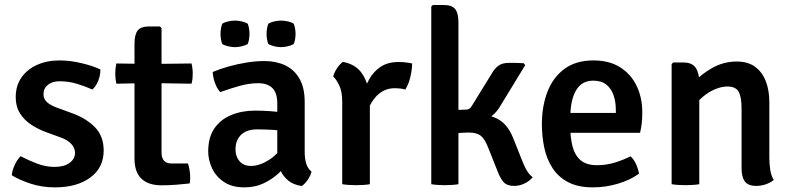

<svg xmlns="http://www.w3.org/2000/svg" viewBox="-20 -756 3248 788"><path d="M28.5 -36.5Q29.5 -55 40 -78.2Q50.5 -101.5 65 -115Q96.5 -98 132.2 -84.5Q168 -71 204.5 -71Q243 -71 265.2 -87.2Q287.5 -103.5 288 -128Q288 -148 273 -164.8Q258 -181.5 228.5 -192L171 -213Q136.5 -225.5 107.8 -244.5Q79 -263.5 61.8 -291.2Q44.5 -319 44.5 -357Q44.5 -404 68 -437.8Q91.5 -471.5 132.2 -489.8Q173 -508 224.5 -508Q267 -508 313.8 -497Q360.5 -486 392 -471Q392.5 -457 388.5 -440.8Q384.5 -424.5 376.8 -410.8Q369 -397 359 -388.5Q332 -401 296.8 -411.8Q261.5 -422.5 224.5 -422.5Q194.5 -422.5 176.5 -407.8Q158.5 -393 158.5 -369.5Q158.5 -350 172.5 -337Q186.5 -324 215.5 -313.5L277 -291Q333.5 -270.5 369.5 -234Q405.5 -197.5 405.5 -138Q405.5 -68 350.8 -27.5Q296 13 205.5 13Q152.5 13 107 -1.8Q61.5 -16.5 28.5 -36.5Z M532 -576Q532 -614 545 -630.8Q558 -647.5 593 -647.5H636.5L643 -640.5V-129Q643 -108.5 652.8 -96.8Q662.5 -85 685 -85H751.5Q755.5 -73 758 -58Q760.5 -43 760.5 -28.5Q760.5 -22 760.2 -15.5Q760 -9 758 -3Q732.5 0 702.8 2.2Q673 4.5 643 4.5Q588.5 4.5 560.2 -22.8Q532 -50 532 -105.5ZM766 -495.5Q771 -475.5 771 -454.5Q771 -443.5 770 -433.2Q769 -423 766 -412.5L597.5 -415L457.5 -412.5Q453 -433 453 -454.5Q453 -474.5 457.5 -495.5L599.5 -493.5Z M834.5 -134.5Q834.5 -192.5 860.2 -229.5Q886 -266.5 929.8 -284.2Q973.5 -302 1027 -302Q1054 -302 1089 -299.8Q1124 -297.5 1154 -291V-215.5Q1128.5 -221.5 1095.5 -223.2Q1062.5 -225 1035.5 -225Q992.5 -225 969.5 -202.8Q946.5 -180.5 946.5 -142.5Q946.5 -114 963 -94.5Q979.5 -75 1010 -75Q1045 -75 1083.8 -99.5Q1122.5 -124 1149 -171L1166 -88.5Q1148 -67 1121.8 -43.2Q1095.5 -19.5 1061 -3.2Q1026.5 13 982.5 13Q932.5 13 899.5 -9Q866.5 -31 850.5 -65Q834.5 -99 834.5 -134.5ZM1258.5 -51.5Q1255 -36 1243.2 -18.5Q1231.5 -1 1218.5 7.5Q1184.5 2.5 1163 -15Q1141.5 -32.5 1131 -57.2Q1120.5 -82 1118 -108V-331.5Q1118 -375 1097.8 -394.8Q1077.5 -414.5 1039.5 -414.5Q1003 -414.5 963.5 -403.5Q924 -392.5 884 -378Q871 -391.5 862.5 -415Q854 -438.5 853 -460.5Q882 -473 918.5 -483.2Q955 -493.5 993.2 -499.5Q1031.5 -505.5 1065 -505.5Q1113 -505.5 1150.2 -488Q1187.5 -470.5 1209 -433.2Q1230.5 -396 1230.5 -337.5V-132.5Q1230.5 -106 1236.5 -85.5Q1242.5 -65 1258.5 -51.5ZM885 -617Q885 -626.5 886.8 -638.2Q888.5 -650 892.5 -659Q902 -665 916.8 -668.2Q931.5 -671.5 944.5 -671.5Q957.5 -671.5 972 -668.2Q986.5 -665 996.5 -659Q1000.5 -650 1002.2 -638.2Q1004 -626.5 1004 -617Q1004 -607.5 1002.2 -595.8Q1000.5 -584 996.5 -575Q986.5 -569.5 972 -566Q957.5 -562.5 944.5 -562.5Q931.5 -562.5 916.8 -566Q902 -569.5 892.5 -575Q888.5 -584 886.8 -595.8Q885 -607.5 885 -617ZM1074 -617Q1074 -626.5 1075.8 -638.2Q1077.5 -650 1081.5 -659Q1091.5 -665 1106 -668.2Q1120.5 -671.5 1133.5 -671.5Q1146.5 -671.5 1161.2 -668.2Q1176 -665 1185 -659Q1189.5 -650 1191.2 -638.2Q1193 -626.5 1193 -617Q1193 -607.5 1191.2 -595.8Q1189.5 -584 1185 -575Q1176 -569.5 1161.2 -566Q1146.5 -562.5 1133.5 -562.5Q1120.5 -562.5 1106 -566Q1091.5 -569.5 1081.5 -575Q1077.5 -584 1075.8 -595.8Q1074 -607.5 1074 -617Z M1671.5 -495.5Q1671.5 -473.5 1664.8 -442.8Q1658 -412 1643.5 -388.5Q1633 -391.5 1622.2 -392.8Q1611.5 -394 1601 -394Q1574 -394 1553.8 -383.2Q1533.5 -372.5 1519 -354.8Q1504.5 -337 1494 -314.8Q1483.5 -292.5 1476 -270L1460.5 -290Q1461.5 -326.5 1470 -363.8Q1478.5 -401 1496.2 -432.2Q1514 -463.5 1543.2 -482.5Q1572.5 -501.5 1615.5 -501.5Q1631 -501.5 1644 -500Q1657 -498.5 1671.5 -495.5ZM1347.5 -442Q1351 -457.5 1362.8 -475.2Q1374.5 -493 1387 -502Q1441 -492.5 1467.5 -451.8Q1494 -411 1498 -348.5V0Q1487 2 1472 3Q1457 4 1441.5 4Q1426.5 4 1411.5 3Q1396.5 2 1384.5 0V-339Q1384.5 -380 1372.2 -405.5Q1360 -431 1347.5 -442Z M1861.5 0Q1850 2 1835.2 3Q1820.5 4 1805 4Q1790 4 1776 3Q1762 2 1750 0V-729L1756.5 -735.5H1800Q1835 -735.5 1848.2 -718.8Q1861.5 -702 1861.5 -664ZM2118.5 -108Q2130.5 -76 2141.5 -57.2Q2152.5 -38.5 2166.5 -28.5Q2154 -13.5 2133.2 -3.2Q2112.5 7 2090 7Q2061.5 7 2047.5 -8Q2033.5 -23 2022 -53.5L1984 -149Q1969.5 -186.5 1952.8 -199.2Q1936 -212 1904 -212Q1888.5 -212 1873.2 -211Q1858 -210 1840.5 -208L1803.5 -204V-285.5H1942Q1996.5 -285.5 2031.2 -262.8Q2066 -240 2086.5 -188.5ZM2033 -320.5Q2012 -284.5 1979.5 -268Q1947 -251.5 1899.5 -251.5H1816V-303.5L1891.5 -306Q1900.5 -306 1906 -309.5Q1911.5 -313 1916.5 -321.5L1997 -452Q2009.5 -474.5 2025.5 -486.2Q2041.5 -498 2068.5 -498Q2086 -498 2100 -497.8Q2114 -497.5 2129.5 -496.5L2135.5 -488.5Z M2275.5 -211V-292.5H2507.5V-305.5Q2507.5 -338 2498.2 -365Q2489 -392 2468.8 -408.5Q2448.5 -425 2415 -425Q2367 -425 2343.8 -384.5Q2320.5 -344 2320.5 -271.5V-236.5Q2320.5 -192.5 2329.5 -156.2Q2338.5 -120 2362.2 -99Q2386 -78 2430.5 -78Q2468 -78 2502.5 -88.5Q2537 -99 2568 -114.5Q2582 -101.5 2591 -81Q2600 -60.5 2602.5 -43Q2566.5 -17 2516 -2Q2465.5 13 2413 13Q2352.5 13 2312 -8.2Q2271.5 -29.5 2247.8 -66Q2224 -102.5 2214 -149Q2204 -195.5 2204 -246Q2204 -320.5 2227 -379.8Q2250 -439 2297 -473.5Q2344 -508 2415.5 -508Q2480.5 -508 2525.2 -479.8Q2570 -451.5 2593 -403.2Q2616 -355 2616 -295.5Q2616 -269.5 2614 -251.2Q2612 -233 2607 -211Z M2785.5 -499.5Q2820.5 -499.5 2835.2 -477.8Q2850 -456 2850 -418V0Q2838.5 2 2823.5 3Q2808.5 4 2793.5 4Q2778.5 4 2763.5 3Q2748.5 2 2736.5 0V-493L2743 -499.5ZM3137.5 -109.5Q3137.5 -83 3141.2 -59Q3145 -35 3155.5 -17.5Q3143.5 -7 3124.2 0Q3105 7 3084 7Q3050.5 7 3037 -11.2Q3023.5 -29.5 3023.5 -65V-311Q3023.5 -358 3011.5 -379.5Q2999.5 -401 2965.5 -401Q2942 -401 2914.8 -389.8Q2887.5 -378.5 2862.5 -357Q2837.5 -335.5 2821.5 -305.5V-412.5Q2855.5 -450 2902.5 -476.8Q2949.5 -503.5 3003.5 -503.5Q3050 -503.5 3079.5 -481.5Q3109 -459.5 3123.2 -422Q3137.5 -384.5 3137.5 -337Z"/></svg>

Font: Signika Light Medium
Style: Regular
Weight: 500
Version: Version 2.003;gftools[0.9.32]